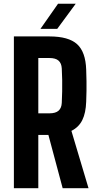

<svg xmlns="http://www.w3.org/2000/svg" viewBox="-20 -992 516 1012"><path d="M53.2 0V-800H240.3Q341.2 -800 386.2 -759.3Q431.2 -718.7 434.3 -624.8Q435.5 -591 435.9 -564.6Q436.2 -538.2 435.9 -512.8Q435.5 -487.3 434.3 -456Q432.3 -396.5 413.8 -359Q395.2 -321.5 356.4 -302.2L446.6 0H310.3L235.1 -280.9H181.9V0ZM181.9 -394.6H240.2Q273 -394.6 288.6 -408.5Q304.2 -422.3 305.6 -449.5Q307.1 -480.3 307.7 -510.4Q308.2 -540.4 307.8 -570.5Q307.4 -600.5 305.6 -631.2Q304.1 -658.9 288.5 -672.5Q273 -686.2 240.3 -686.2H181.9ZM193.3 -840 286 -972.4H379.2L281.7 -840Z"/></svg>

Font: Big Shoulders Text SC Thin
Style: Regular
Weight: 100
Designer: Patric King
Foundry: XO Type Co
Version: Version 2.002